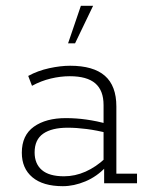

<svg xmlns="http://www.w3.org/2000/svg" viewBox="-20 -630 509 660"><path d="M196 10Q128 10 91.5 -20.5Q55 -51 55 -105Q55 -165 96.5 -194.5Q138 -224 206 -224Q242 -224 277 -219Q312 -214 351 -204L336 -196V-269Q336 -319 307.5 -343.5Q279 -368 220 -368Q188 -368 154.5 -360Q121 -352 90 -335L77 -369Q110 -387 149 -395.5Q188 -404 221 -404Q301 -404 340.5 -369.5Q380 -335 380 -264V-33H451V0H338V-60L344 -56Q313 -23 273.5 -6.5Q234 10 196 10ZM200 -24Q238 -24 274 -40Q310 -56 342 -86L336 -70V-186L352 -172Q313 -182 278 -186.5Q243 -191 213 -191Q158 -191 128.5 -170.5Q99 -150 99 -106Q99 -67 124 -45.5Q149 -24 200 -24ZM214 -481 258 -610H300L238 -481Z"/></svg>

Font: Rokkitt ExtraLight
Style: Regular
Weight: 250
Version: Version 3.103